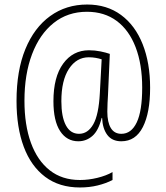

<svg xmlns="http://www.w3.org/2000/svg" viewBox="-20 -735 734 848"><path d="M643 -347Q643 -237 611 -174Q579 -111 516 -111Q475 -111 454 -139Q433 -167 431 -214H429Q415 -158 388 -134.5Q361 -111 326 -111Q275 -111 245.5 -156Q216 -201 216 -288Q216 -395 259 -454Q302 -513 373 -513Q399 -513 423.5 -508Q448 -503 465 -497L457 -316Q456 -301 455 -279.5Q454 -258 454 -242Q454 -195 469.5 -169.5Q485 -144 516 -144Q560 -144 584 -194.5Q608 -245 608 -348Q608 -451 579 -526.5Q550 -602 495.5 -642.5Q441 -683 364 -683Q279 -683 217 -633.5Q155 -584 121.5 -495.5Q88 -407 88 -290Q88 -183 116.5 -104.5Q145 -26 199.5 17Q254 60 333 60Q371 60 410 50.5Q449 41 477 25V60Q448 75 411.5 84Q375 93 333 93Q242 93 179.5 46Q117 -1 85 -86.5Q53 -172 53 -289Q53 -423 92 -518Q131 -613 201.5 -664Q272 -715 365 -715Q452 -715 514.5 -669Q577 -623 610 -540Q643 -457 643 -347ZM251 -288Q251 -219 271 -181.5Q291 -144 329 -144Q368 -144 392 -186Q416 -228 421 -324L429 -473Q417 -477 402.5 -479.5Q388 -482 372 -482Q318 -482 284.5 -431Q251 -380 251 -288Z"/></svg>

Font: Noto Sans Telugu Condensed ExtraLight
Style: Regular
Weight: 200
Width: 3
Designer: Jelle Bosma - Monotype Design Team
Foundry: Monotype Imaging Inc.
Version: Version 2.005; ttfautohint (v1.8.4.7-5d5b)